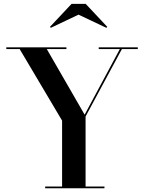

<svg xmlns="http://www.w3.org/2000/svg" viewBox="-20 -1002 768 1022"><path d="M398 -924 546 -854 551 -859 436 -981.5H361L246 -859L250.5 -854ZM220.5 -9V0H536V-9H435.5V-382L629 -741H713.5V-750H505.5V-741H618L430.5 -391.5L229 -741H333.5V-750H13.5V-741H84.5L310.5 -360V-9Z"/></svg>

Font: Bodoni* 24pt Medium
Style: Regular
Weight: 500
Version: Version 2.3